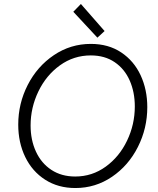

<svg xmlns="http://www.w3.org/2000/svg" viewBox="-20 -950 802 977"><path d="M72.8 -315.9Q72.8 -423.3 121.1 -517.8Q169.4 -612.3 254.2 -669.4Q338.9 -726.6 442.4 -726.6Q531.7 -726.6 596.7 -683.3Q661.6 -640.1 695.6 -566.9Q729.5 -493.7 729.5 -404.8Q729.5 -296.9 681.6 -202.1Q633.8 -107.4 549.8 -50.3Q465.8 6.8 363.3 6.8Q275.9 6.8 210 -35.4Q144 -77.6 108.4 -151.1Q72.8 -224.6 72.8 -315.9ZM666 -408.2Q666 -481 640.1 -540Q614.3 -599.1 563.7 -633.5Q513.2 -668 441.9 -668Q355 -668 284.9 -617.4Q214.8 -566.9 175.3 -484.6Q135.7 -402.3 135.7 -311.5Q135.7 -237.3 163.1 -178.2Q190.4 -119.1 241.7 -85.4Q293 -51.8 362.8 -51.8Q448.7 -51.8 518.1 -102.1Q587.4 -152.3 626.7 -234.6Q666 -316.9 666 -408.2ZM353 -890.1 391.6 -929.7 512.2 -792 475.6 -758.3Z"/></svg>

Font: Reddit Sans Fudge Light Italic
Style: Regular
Weight: 300
Italic angle: -11.25°
Designer: Stephen Hutchings
Version: Version 1.013